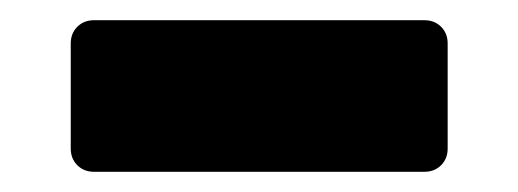

<svg xmlns="http://www.w3.org/2000/svg" viewBox="-20 -765 513 190"><path d="M73 -595Q63 -595 56.5 -601.5Q50 -608 50 -618V-722Q50 -732 56.5 -738.5Q63 -745 73 -745H400Q410 -745 416.5 -738.5Q423 -732 423 -722V-618Q423 -608 416.5 -601.5Q410 -595 400 -595Z"/></svg>

Font: Rubik Light Black
Style: Regular
Weight: 900
Version: Version 2.104